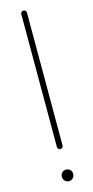

<svg xmlns="http://www.w3.org/2000/svg" viewBox="-115 -747 379 785"><g transform="rotate(-15 74.0 -355.0)"><path d="M86 -142V-704C86 -711 81 -716 74 -716C67 -716 62 -711 62 -704V-142C62 -135 67 -130 74 -130C81 -130 86 -135 86 -142ZM74 -43C60 -43 50 -32 50 -19C50 -5 60 6 74 6C88 6 98 -5 98 -19C98 -32 88 -43 74 -43Z"/></g></svg>

Font: LS
Style: Light
Weight: 300
Designer: BSozoo
Foundry: BSozoo
Version: Version 001.000